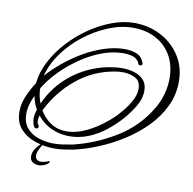

<svg xmlns="http://www.w3.org/2000/svg" viewBox="-81 -597 895 889"><g transform="rotate(10 367.0 -153.0)"><path d="M215 121Q171 121 127.5 107Q84 93 55.5 62Q27 31 27 -20Q27 -58 43.5 -95Q60 -132 80 -163Q85 -214 111.5 -265Q138 -316 179 -361Q220 -406 271 -441Q322 -476 376 -496Q430 -516 481 -516Q548 -516 604.5 -487Q661 -458 695.5 -405.5Q730 -353 730 -283Q730 -221 703.5 -166Q677 -111 632 -65.5Q587 -20 531 15.5Q475 51 416 75Q357 99 303 111Q281 115 259.5 118Q238 121 215 121ZM209 99Q231 99 253 95.5Q275 92 297 88Q401 63 494.5 6Q588 -51 644 -145Q664 -178 674.5 -215.5Q685 -253 685 -291Q685 -352 659 -397.5Q633 -443 586.5 -468Q540 -493 479 -493Q422 -493 362.5 -468.5Q303 -444 250.5 -403Q198 -362 160.5 -310Q123 -258 109 -202Q139 -236 179.5 -269.5Q220 -303 266.5 -330Q313 -357 362.5 -373Q412 -389 458 -389Q488 -389 513 -379.5Q538 -370 549 -340Q549 -339 549.5 -338.5Q550 -338 550 -336Q550 -327 539 -327Q533 -327 530 -334Q528 -339 527.5 -341Q527 -343 523 -347Q511 -361 492 -365Q473 -369 456 -369Q405 -369 353.5 -349.5Q302 -330 254 -297Q206 -264 167 -224Q128 -184 103 -142Q103 -107 117 -73Q155 -159 227 -215.5Q299 -272 390 -292Q407 -295 425 -297.5Q443 -300 461 -300Q489 -300 516 -292.5Q543 -285 561.5 -266Q580 -247 580 -214Q580 -177 558 -140.5Q536 -104 513 -78Q483 -43 445.5 -13Q408 17 364.5 35Q321 53 273 53Q229 53 189 35Q149 17 122 -18Q121 -13 119.5 -6.5Q118 0 118 6Q118 19 122.5 24Q127 29 127 34Q127 44 116 44Q109 44 105 35.5Q101 27 99 17Q97 7 97 2Q97 -10 99.5 -21.5Q102 -33 105 -43Q89 -70 83 -103Q73 -83 66.5 -60.5Q60 -38 60 -15Q60 27 82 52Q104 77 138 88Q172 99 209 99ZM256 33Q296 33 336 16Q376 -1 412 -27Q448 -53 475 -80Q491 -97 509 -120Q527 -143 539.5 -168.5Q552 -194 552 -218Q552 -255 525.5 -268.5Q499 -282 467 -282Q448 -282 429 -278.5Q410 -275 391 -270Q318 -250 258.5 -202.5Q199 -155 158 -91Q143 -69 131 -43Q152 -8 183.5 12.5Q215 33 256 33ZM156 210Q143 210 129.5 202Q116 194 116 175Q116 154 130.5 134.5Q145 115 156 109Q157 109 159 110Q161 111 160 113Q153 123 145.5 138.5Q138 154 138 166Q138 179 145.5 185.5Q153 192 163 192Q176 192 187 188.5Q198 185 202 182H203Q205 182 205 186Q205 193 189 201.5Q173 210 156 210Z"/></g></svg>

Font: Sassy Frass
Style: Regular
Weight: 400
Designer: Robert E. Leuschke
Foundry: Robert E. Leuschke
Version: Version 1.010; ttfautohint (v1.8.3)